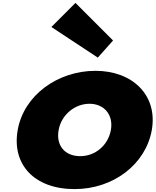

<svg xmlns="http://www.w3.org/2000/svg" viewBox="-20 -1281 1072 1323"><path d="M500 -1261 334 -1095 654 -884 759 -1002ZM102 -385C144 -625 378 -793 638 -793C893 -793 1068 -625 1026 -385C984 -148 760 22 494 22C216 22 60 -148 102 -385ZM384 -385C365 -280 425 -205 533 -205C637 -205 725 -280 744 -385C763 -491 696 -566 597 -566C496 -566 403 -491 384 -385Z"/></svg>

Font: Hussar Dziwak
Style: Kur
Weight: 400
Version: Version 1.022